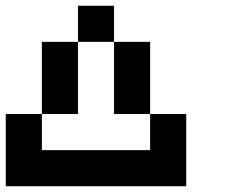

<svg xmlns="http://www.w3.org/2000/svg" viewBox="-20 -645 790 665"><path d="M250 -500V-625H375V-500ZM125 -250V-500H250V-250ZM500 -250H375V-500H500ZM500 -125V-250H625V0H0V-250H125V-125Z"/></svg>

Font: Tiny5
Style: Regular
Weight: 400
Designer: Stefan Schmidt
Foundry: Made with Bits'n'Picas by Kreative Software
Version: Version 1.002; ttfautohint (v1.8.4.7-5d5b)